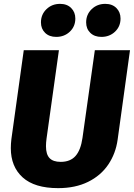

<svg xmlns="http://www.w3.org/2000/svg" viewBox="-20 -955 693 994"><path d="M589 -232Q579 -160 540.5 -103Q502 -46 436 -13.5Q370 19 281 19Q159 19 97.5 -36.5Q36 -92 36 -188Q36 -211 39 -235L103 -695H285L221 -238Q218 -216 218 -198Q218 -156 236.5 -136.5Q255 -117 294 -117Q344 -117 371 -147.5Q398 -178 407 -241L471 -695H653ZM192 -839Q192 -880 220.5 -907.5Q249 -935 291 -935Q327 -935 348.5 -913.5Q370 -892 370 -859Q370 -818 341.5 -791Q313 -764 271 -764Q235 -764 213.5 -785Q192 -806 192 -839ZM426 -839Q426 -880 454.5 -907.5Q483 -935 525 -935Q561 -935 582.5 -913.5Q604 -892 604 -859Q604 -818 575.5 -791Q547 -764 505 -764Q469 -764 447.5 -785Q426 -806 426 -839Z"/></svg>

Font: Trujillo ExtraBold
Style: Italic
Weight: 800
Italic angle: -8°
Designer: Fira Sans original fonts by bBox Type GmbH, Carrois Corporate GbR, & Edenspiekermann AG / Changes by Cristiano Sobral
Foundry: Fira Sans original fonts by bBox Type GmbH, Carrois Corporate GbR, & Edenspiekermann AG / Changes by Cristiano Sobral
Version: Version 4.301;July 28, 2020;FontCreator 13.0.0.2655 64-bit